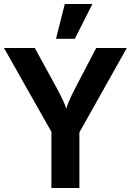

<svg xmlns="http://www.w3.org/2000/svg" viewBox="-46 -940 654 960"><path d="M234 -746 278 -920H416L328 -746ZM211 0V-281L-26 -700H128L238 -499Q278 -424 285 -397Q295 -431 330 -499L435 -700H588L351 -278V0Z"/></svg>

Font: Cal Sans
Style: Regular
Weight: 400
Designer: Designer Mark Davis DBA MarkFonts
Foundry: Designer Mark Davis DBA MarkFonts
Version: Version 1.000